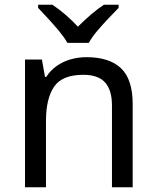

<svg xmlns="http://www.w3.org/2000/svg" viewBox="-20 -786 658 806"><path d="M343 -546Q439 -546 488 -499.5Q537 -453 537 -349V0H450V-343Q450 -408 421 -440Q392 -472 330 -472Q241 -472 207 -422Q173 -372 173 -278V0H85V-536H156L169 -463H174Q192 -491 218.5 -509.5Q245 -528 277 -537Q309 -546 343 -546ZM263 -606Q250 -629 228 -655.5Q206 -682 182 -708Q158 -734 140 -753V-766H200Q226 -749 254 -725Q282 -701 307 -674Q334 -701 362 -725Q390 -749 416 -766H478V-753Q459 -734 434.5 -708Q410 -682 387.5 -655.5Q365 -629 353 -606Z"/></svg>

Font: Noto Sans Meetei Mayek
Style: Regular
Weight: 400
Designer: Monotype Design Team and Neelakash Kshetrimayum
Foundry: Monotype Imaging Inc.
Version: Version 2.002